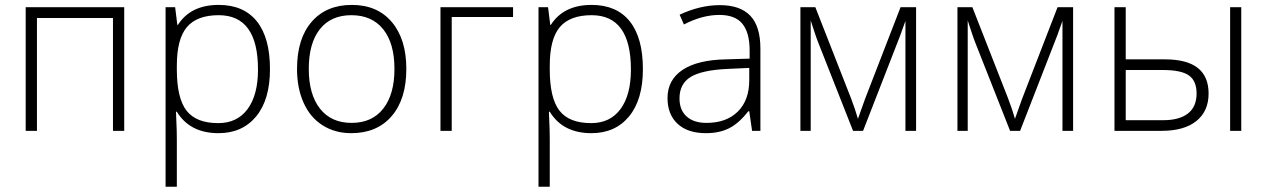

<svg xmlns="http://www.w3.org/2000/svg" viewBox="-20 -522 5055 766"><path d="M127.4 0H82.5V-493.2H475.6V0H430.7V-450.2H127.4Z M851.6 9.3Q737.8 9.3 685.5 -76.2H682.1L683.6 -38.1Q685.5 -4.4 685.5 35.2V223.1H640.6V-493.2H678.7L687.5 -422.9H689.9Q740.7 -502.4 852.5 -502.4Q952.1 -502.4 1004.6 -437Q1057.1 -371.6 1057.1 -246.1Q1057.1 -124.5 1002 -57.6Q946.8 9.3 851.6 9.3ZM850.6 -30.8Q926.3 -30.8 967.8 -86.9Q1009.3 -143.1 1009.3 -244.6Q1009.3 -461.4 852.5 -461.4Q766.1 -461.4 725.8 -414.1Q685.5 -366.7 685.5 -259.8V-245.1Q685.5 -129.9 724.4 -80.3Q763.2 -30.8 850.6 -30.8Z M1601.1 -247.1Q1601.1 -126.5 1542.5 -58.6Q1483.9 9.3 1381.3 9.3Q1316.4 9.3 1266.8 -22.2Q1217.3 -53.7 1191.2 -112.1Q1165 -170.4 1165 -247.1Q1165 -367.7 1223.4 -435.1Q1281.7 -502.4 1383.8 -502.4Q1485.4 -502.4 1543.2 -434.1Q1601.1 -365.7 1601.1 -247.1ZM1211.9 -247.1Q1211.9 -145.5 1256.6 -88.6Q1301.3 -31.7 1382.8 -31.7Q1464.4 -31.7 1509 -88.6Q1553.7 -145.5 1553.7 -247.1Q1553.7 -349.1 1508.8 -405.3Q1463.9 -461.4 1381.8 -461.4Q1300.3 -461.4 1256.1 -405.5Q1211.9 -349.6 1211.9 -247.1Z M2026.9 -454.1H1782.2V0H1737.3V-493.2H2026.9Z M2339.4 9.3Q2225.6 9.3 2173.3 -76.2H2169.9L2171.4 -38.1Q2173.3 -4.4 2173.3 35.2V223.1H2128.4V-493.2H2166.5L2175.3 -422.9H2177.7Q2228.5 -502.4 2340.3 -502.4Q2439.9 -502.4 2492.4 -437Q2544.9 -371.6 2544.9 -246.1Q2544.9 -124.5 2489.7 -57.6Q2434.6 9.3 2339.4 9.3ZM2338.4 -30.8Q2414.1 -30.8 2455.6 -86.9Q2497.1 -143.1 2497.1 -244.6Q2497.1 -461.4 2340.3 -461.4Q2253.9 -461.4 2213.6 -414.1Q2173.3 -366.7 2173.3 -259.8V-245.1Q2173.3 -129.9 2212.2 -80.3Q2251 -30.8 2338.4 -30.8Z M2980.5 0 2969.2 -78.1H2965.3Q2928.2 -30.3 2889.2 -10.5Q2850.1 9.3 2796.4 9.3Q2723.6 9.3 2683.3 -28.1Q2643.1 -65.4 2643.1 -130.9Q2643.1 -203.1 2703.1 -243.2Q2763.2 -283.2 2877 -285.2L2970.7 -288.1V-320.8Q2970.7 -391.1 2942.1 -426.8Q2913.6 -462.4 2850.1 -462.4Q2781.7 -462.4 2708.5 -424.3L2691.4 -463.4Q2772.9 -501.5 2852.1 -501.5Q2933.1 -501.5 2973.4 -459.2Q3013.7 -417 3013.7 -327.6V0ZM2798.8 -31.7Q2877.9 -31.7 2923.6 -76.9Q2969.2 -122.1 2969.2 -202.1V-251L2882.8 -247.1Q2779.3 -242.2 2735.1 -214.8Q2690.9 -187.5 2690.9 -129.4Q2690.9 -83 2719.2 -57.4Q2747.6 -31.7 2798.8 -31.7Z M3402.8 -47.9 3431.2 -127.4 3572.8 -493.2H3634.8V0H3592.3V-438.5Q3582.5 -410.2 3571.3 -380.1Q3560.1 -350.1 3423.3 0H3383.3L3246.6 -346.7Q3238.3 -367.2 3230.7 -390.4Q3223.1 -413.6 3214.4 -440.4V0H3173.3V-493.2H3232.9L3375 -130.4Q3392.1 -85.9 3402.8 -47.9Z M4029.3 -47.9 4057.6 -127.4 4199.2 -493.2H4261.2V0H4218.8V-438.5Q4209 -410.2 4197.8 -380.1Q4186.5 -350.1 4049.8 0H4009.8L3873 -346.7Q3864.7 -367.2 3857.2 -390.4Q3849.6 -413.6 3840.8 -440.4V0H3799.8V-493.2H3859.4L4001.5 -130.4Q4018.6 -85.9 4029.3 -47.9Z M4471.2 -285.2H4627.9Q4801.8 -285.2 4801.8 -148.9Q4801.8 -78.6 4753.2 -39.3Q4704.6 0 4614.3 0H4426.3V-493.2H4471.2ZM4471.2 -242.7V-42.5H4621.1Q4685.1 -42.5 4719.5 -69.3Q4753.9 -96.2 4753.9 -149.4Q4753.9 -198.7 4723.6 -220.7Q4693.4 -242.7 4618.7 -242.7ZM4932.1 0H4887.7V-493.2H4932.1Z"/></svg>

Font: Bpm'online Open Sans Light
Style: Regular
Weight: 300
Foundry: Ascender Corporation
Version: Version 1.10